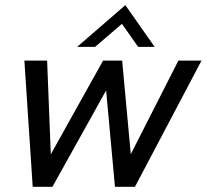

<svg xmlns="http://www.w3.org/2000/svg" viewBox="-20 -722 799 742"><path d="M278.3 -541 464.4 -702.1 577.6 -541H513.7L451.2 -629.9L347.7 -541ZM106.4 0 74.2 -487.8H162.1L176.3 -125.5L378.4 -487.8H452.1L485.4 -126L669.4 -487.8H758.8L501.5 0H424.3L390.1 -372.6L182.6 0Z"/></svg>

Font: HK Grotesk Medium Legacy Italic
Style: Regular
Weight: 500
Italic angle: -13°
Designer: Alfredo Marco Pradil
Foundry: Hanken Design Co.
Version: Version 2.022;PS 002.022;hotconv 1.0.88;makeotf.lib2.5.64775